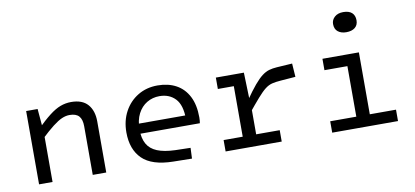

<svg xmlns="http://www.w3.org/2000/svg" viewBox="-69 -961 2593 1200"><g transform="rotate(-10 1228.0 -361.0)"><path d="M168.1 -465.3 179.3 -335.1 180.9 -334.4V0H95.3V-465.3ZM167.6 -273.6 153.9 -338.8Q205 -389.1 242.5 -418.2Q280.1 -447.4 312.9 -459.7Q345.8 -472.1 381.2 -472.1Q452.2 -472.1 486.9 -432.3Q521.7 -392.5 521.7 -324.2V0H436V-309Q436 -351.5 417.6 -372.7Q399.2 -393.8 357.3 -393.8Q333.7 -393.8 308.7 -382.9Q283.7 -372 250.1 -346Q216.5 -319.9 167.6 -273.6Z M970.8 -62.7 1067.4 -60.4 1064.5 7.5 946.2 5.5Q811.1 3.5 750 -56.8Q689 -117 689 -224.6Q689 -298.8 720.3 -356.6Q751.6 -414.4 806.2 -447.3Q860.7 -480.3 931.1 -480.3Q998.9 -480.3 1049.1 -452.9Q1099.3 -425.5 1126.8 -371.6Q1154.4 -317.8 1154.4 -238.1Q1154.4 -227.4 1153.5 -218Q1152.5 -208.5 1151.2 -201.7H732.5V-265.5H1104.5L1070.3 -242.1Q1070.3 -331.5 1032.1 -371.9Q993.9 -412.3 931.4 -412.3Q887.5 -412.3 851.5 -390.8Q815.5 -369.3 794.3 -328.3Q773.1 -287.2 773.1 -227.7Q773.1 -173 793.1 -137Q813.1 -101 856.8 -83Q900.6 -65 970.8 -62.7Z M1477.1 -465.3 1483 -275.5H1485.8V0H1400.5V-465.3ZM1465.2 -200.9 1471.7 -288.8Q1511.3 -346 1539.7 -379.7Q1568.2 -413.5 1591.1 -430.8Q1614 -448.1 1636.3 -454.5Q1658.6 -460.9 1685.5 -462.6L1783.9 -468.9L1789.7 -383.6L1695.4 -376.3Q1662.1 -374 1639.6 -368.3Q1617.1 -362.6 1595.4 -345.8Q1573.7 -329 1543.8 -294.8Q1513.8 -260.6 1465.2 -200.9ZM1299.2 -465.3H1462.2V-393H1299.2ZM1279.2 -72.3H1635.3V0H1279.2Z M2121.4 -465.3H2207V0H2121.4ZM1975.7 -465.3H2168V-393H1975.7ZM1955.7 -72.3H2373.3V0H1955.7ZM2152 -602.9Q2119.6 -602.9 2099.2 -619Q2078.7 -635.1 2078.7 -667.5Q2078.7 -693.7 2099 -712Q2119.2 -730.3 2153.7 -730.3Q2189.9 -730.3 2208.6 -713.5Q2227.3 -696.6 2227.3 -665.4Q2227.3 -635.3 2207.1 -619.1Q2186.9 -602.9 2152 -602.9Z"/></g></svg>

Font: Intel One Mono Light
Style: Regular
Weight: 300
Monospace: yes
Designer: Fred Shallcrass
Foundry: Frere-Jones Type LLC
Version: Version 1.004